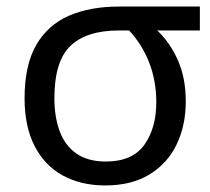

<svg xmlns="http://www.w3.org/2000/svg" viewBox="-20 -556 640 586"><path d="M301 10Q227 10 171.5 -20.5Q116 -51 85.5 -110.5Q55 -170 55 -256Q55 -357 90.5 -418.5Q126 -480 190.5 -508Q255 -536 343 -536H590V-463H460Q499 -426 523 -372Q547 -318 547 -246Q547 -174 519.5 -116Q492 -58 437 -24Q382 10 301 10ZM303 -63Q384 -63 420.5 -114Q457 -165 457 -244Q457 -309 435.5 -364.5Q414 -420 374 -463H343Q244 -463 195 -416Q146 -369 146 -256Q146 -200 162 -156Q178 -112 213 -87.5Q248 -63 303 -63Z"/></svg>

Font: Noto Sans Mono
Style: Regular
Weight: 400
Designer: Monotype Design Team
Foundry: Monotype Imaging Inc.
Version: Version 2.014